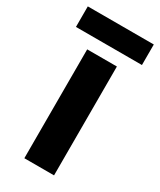

<svg xmlns="http://www.w3.org/2000/svg" viewBox="-195 -772 696 834"><g transform="rotate(30 152.5 -354.5)"><path d="M227 0H78V-546H227ZM318 -709V-606H-13V-709Z"/></g></svg>

Font: Noto Sans Tai Tham
Style: Regular
Weight: 400
Designer: Monotype Design Team 2013. Revised by David WIlliams 2020
Foundry: Monotype Imaging Inc.
Version: Version 2.002